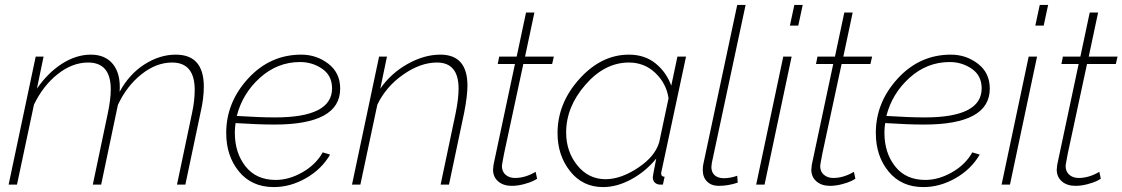

<svg xmlns="http://www.w3.org/2000/svg" viewBox="-20 -750 4560 780"><path d="M125 -520H157L130 -390Q175 -455 232.5 -491.5Q290 -528 349 -528Q409 -528 440 -488Q471 -448 466 -377Q505 -449 567 -488.5Q629 -528 694 -528Q808 -528 808 -398Q808 -350 795 -294L733 0H699L760 -290Q771 -340 771 -385Q771 -496 679 -496Q615 -496 555 -448.5Q495 -401 459 -324L391 0H357L418 -290Q430 -347 430 -387Q430 -496 338 -496Q274 -496 214.5 -449Q155 -402 118 -325L49 0H15Z M1095 -244Q1030 -244 937 -250Q934 -230 934 -211Q934 -129 977.5 -74Q1021 -19 1100 -19Q1154 -19 1208.5 -50Q1263 -81 1291 -131L1321 -122Q1287 -63 1223.5 -26.5Q1160 10 1092 10Q1003 10 951 -53Q899 -116 899 -210Q899 -334 988 -431Q1077 -528 1204 -528Q1266 -528 1314 -491Q1362 -454 1362 -390Q1362 -244 1095 -244ZM1199 -498Q1107 -498 1036 -434Q965 -370 942 -279Q1035 -273 1098 -273Q1329 -273 1329 -391Q1329 -443 1289 -470.5Q1249 -498 1199 -498Z M1520 -520H1552L1525 -390Q1568 -452 1635.5 -490Q1703 -528 1769 -528Q1879 -528 1879 -402Q1879 -361 1866 -294L1804 0H1770L1831 -290Q1843 -349 1843 -390Q1843 -496 1755 -496Q1688 -496 1618 -447Q1548 -398 1513 -325L1444 0H1410Z M1983 -61Q1983 -67 1985 -81L2072 -490H2002L2008 -520H2079L2117 -699H2151L2113 -520H2230L2223 -490H2106L2028 -127Q2019 -80 2019 -76Q2019 -53 2034 -40Q2049 -27 2072 -27Q2114 -27 2156 -52L2162 -24Q2158 -21 2145 -14.5Q2132 -8 2107 -1.5Q2082 5 2059 5Q2025 5 2004 -13Q1983 -31 1983 -61Z M2245 -209Q2245 -331 2334 -429.5Q2423 -528 2535 -528Q2599 -528 2643 -492.5Q2687 -457 2707 -402L2732 -520H2767L2668 -57Q2666 -51 2666 -45Q2666 -32 2680 -32L2673 0H2659Q2632 -4 2632 -31Q2632 -35 2646 -106Q2604 -54 2545.5 -22Q2487 10 2430 10Q2347 10 2296 -54.5Q2245 -119 2245 -209ZM2658 -172 2696 -351Q2687 -411 2642.5 -453.5Q2598 -496 2535 -496Q2437 -496 2358.5 -406Q2280 -316 2280 -212Q2280 -134 2325.5 -78Q2371 -22 2440 -22Q2502 -22 2571.5 -68Q2641 -114 2658 -172Z M2835 -59Q2835 -74 2837 -82L2975 -730H3009L2872 -89Q2870 -77 2870 -72Q2870 -50 2883.5 -38Q2897 -26 2921 -26Q2947 -26 2975 -36L2977 -8Q2938 5 2900 5Q2870 5 2852.5 -12.5Q2835 -30 2835 -59Z M3207 -730H3241L3223 -646H3189ZM3162 -520H3196L3086 0H3052Z M3276 -61Q3276 -67 3278 -81L3365 -490H3295L3301 -520H3372L3410 -699H3444L3406 -520H3523L3516 -490H3399L3321 -127Q3312 -80 3312 -76Q3312 -53 3327 -40Q3342 -27 3365 -27Q3407 -27 3449 -52L3455 -24Q3451 -21 3438 -14.5Q3425 -8 3400 -1.5Q3375 5 3352 5Q3318 5 3297 -13Q3276 -31 3276 -61Z M3734 -244Q3669 -244 3576 -250Q3573 -230 3573 -211Q3573 -129 3616.5 -74Q3660 -19 3739 -19Q3793 -19 3847.5 -50Q3902 -81 3930 -131L3960 -122Q3926 -63 3862.5 -26.5Q3799 10 3731 10Q3642 10 3590 -53Q3538 -116 3538 -210Q3538 -334 3627 -431Q3716 -528 3843 -528Q3905 -528 3953 -491Q4001 -454 4001 -390Q4001 -244 3734 -244ZM3838 -498Q3746 -498 3675 -434Q3604 -370 3581 -279Q3674 -273 3737 -273Q3968 -273 3968 -391Q3968 -443 3928 -470.5Q3888 -498 3838 -498Z M4204 -730H4238L4220 -646H4186ZM4159 -520H4193L4083 0H4049Z M4273 -61Q4273 -67 4275 -81L4362 -490H4292L4298 -520H4369L4407 -699H4441L4403 -520H4520L4513 -490H4396L4318 -127Q4309 -80 4309 -76Q4309 -53 4324 -40Q4339 -27 4362 -27Q4404 -27 4446 -52L4452 -24Q4448 -21 4435 -14.5Q4422 -8 4397 -1.5Q4372 5 4349 5Q4315 5 4294 -13Q4273 -31 4273 -61Z"/></svg>

Font: Raleway-v4020 ExtraLight
Style: Italic
Weight: 275
Italic angle: -12°
Designer: Matt McInerney, Pablo Impallari, Rodrigo Fuenzalida
Foundry: Matt McInerney, Pablo Impallari, Rodrigo Fuenzalida
Version: Version 4.020;PS 004.020;hotconv 1.0.88;makeotf.lib2.5.64775